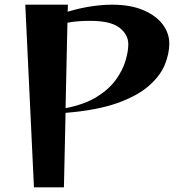

<svg xmlns="http://www.w3.org/2000/svg" viewBox="-20 -800 752 820"><path d="M125 0 88 -780H270L269 -750Q323 -766 370.5 -773Q418 -780 458 -780Q538 -780 592.5 -756.5Q647 -733 675 -695.5Q703 -658 703 -614Q703 -571 684 -524Q665 -477 616.5 -434Q568 -391 481.5 -360Q395 -329 260 -318L253 0ZM260 -338Q342 -354 394.5 -387Q447 -420 476 -461Q505 -502 516.5 -542Q528 -582 528 -611Q528 -652 490.5 -681.5Q453 -711 364 -711Q343 -711 319 -709.5Q295 -708 268 -703Z"/></svg>

Font: Reggae One
Style: Regular
Weight: 400
Designer: Fontworks Inc.
Foundry: Fontworks Inc.
Version: Version 1.100